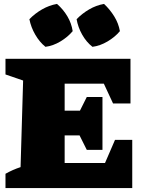

<svg xmlns="http://www.w3.org/2000/svg" viewBox="-20 -960 739 980"><path d="M567 -246H655V0H8V-73Q45 -94 85 -107L98 -549L8 -580V-660H646V-432H557L510 -533H310V-395H388L423 -465H503V-195H423L386 -269H310V-128H516ZM271 -940Q303 -912 324 -876.5Q345 -841 351 -801Q326 -771 288.5 -748.5Q251 -726 212 -721Q182 -745 160 -783Q138 -821 130 -862Q158 -891 194.5 -912Q231 -933 271 -940ZM511 -940Q541 -912 563 -876.5Q585 -841 592 -801Q567 -771 529 -748.5Q491 -726 452 -721Q421 -745 399.5 -783Q378 -821 371 -862Q399 -891 435 -912Q471 -933 511 -940Z"/></svg>

Font: Piazzolla Black
Style: Regular
Weight: 900
Designer: Juan Pablo del Peral
Foundry: Huerta Tipografica
Version: Version 1.330